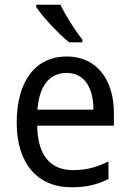

<svg xmlns="http://www.w3.org/2000/svg" viewBox="-20 -786 550 816"><path d="M237 -766H134V-756C159 -717 230 -641 274 -606H330V-618C300 -655 258 -721 237 -766ZM264 -546C132 -546 51 -443 51 -264C51 -94 137 10 284 10C347 10 392 -1 441 -25V-100C391 -75 347 -63 290 -63C193 -63 140 -127 138 -252H464V-306C464 -447 391 -546 264 -546ZM263 -476C342 -476 377 -409 377 -320H139C147 -421 190 -476 263 -476Z"/></svg>

Font: Noto Sans Khmer UI SemiCondensed
Style: Regular
Weight: 400
Width: 4
Designer: Danh Hong and the Monotype Design Team
Foundry: Monotype Imaging Inc.
Version: Version 2.002